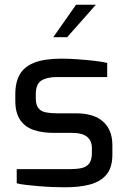

<svg xmlns="http://www.w3.org/2000/svg" viewBox="-20 -789 541 815"><path d="M257 6Q236 6 207 5Q178 4 147.5 1.5Q117 -1 91.5 -4Q66 -7 51 -11V-71H276Q305 -71 326 -75.5Q347 -80 358.5 -95Q370 -110 370 -139V-161Q370 -191 350 -208Q330 -225 284 -225H206Q159 -225 122.5 -237.5Q86 -250 65.5 -280Q45 -310 45 -361V-390Q45 -441 64.5 -474Q84 -507 127 -523.5Q170 -540 241 -540Q271 -540 307.5 -537.5Q344 -535 379 -531Q414 -527 435 -522V-462H223Q179 -462 155.5 -447Q132 -432 132 -390V-370Q132 -344 143 -330Q154 -316 174.5 -312Q195 -308 223 -308H303Q379 -308 418 -272.5Q457 -237 457 -173V-132Q457 -78 432 -48Q407 -18 362.5 -6Q318 6 257 6ZM206 -631 303 -769H387L265 -631Z"/></svg>

Font: Exo Thin Medium
Style: Regular
Weight: 500
Version: Version 2.000